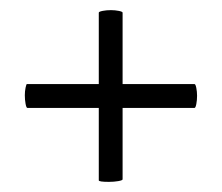

<svg xmlns="http://www.w3.org/2000/svg" viewBox="-20 -379 438 379"><path d="M29 -191Q29 -199 30.5 -206Q32 -213 33 -213H364Q366 -213 367.5 -205.5Q369 -198 369 -190Q369 -181 367.5 -173.5Q366 -166 364 -166H34Q32 -166 30.5 -174Q29 -182 29 -191ZM195 -20Q175 -20 175 -23V-354Q175 -356 182.5 -357.5Q190 -359 199 -359Q207 -359 214.5 -357.5Q222 -356 222 -354V-25Q222 -23 213.5 -21.5Q205 -20 195 -20Z"/></svg>

Font: Cormorant Garamond
Style: Bold Italic
Weight: 700
Italic angle: -10°
Designer: Christian Thalmann (Catharsis Fonts)
Foundry: Catharsis Fonts
Version: Version 4.000